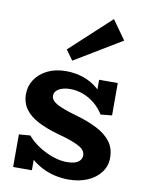

<svg xmlns="http://www.w3.org/2000/svg" viewBox="-87 -824 679 899"><g transform="rotate(10 252.5 -374.5)"><path d="M301.8 14Q267.3 14 234.8 6.4Q202.4 -1.2 173.3 -16.4Q144.3 -31.5 119.9 -53.6Q95.5 -75.8 77.5 -105L125.6 -106.3V1H36.4V-153.8L90 -158.2Q110.9 -133.1 143.2 -111.7Q175.4 -90.4 211.5 -77.8Q247.7 -65.2 280 -65.2Q302.3 -65.2 317.8 -70.3Q333.4 -75.4 341.8 -85.5Q350.2 -95.6 350.2 -109.1Q350.2 -120.7 343.4 -130.8Q336.7 -140.8 321.6 -149.5Q306.5 -158.2 281.3 -167.5Q256.2 -176.8 218.8 -186.6Q162.1 -202.5 121.2 -223.4Q80.3 -244.3 58.3 -274.4Q36.2 -304.6 36.2 -346.6Q36.2 -384.5 57 -415.6Q77.7 -446.7 115.1 -465.3Q152.6 -484 203.4 -484Q247.1 -484 285.5 -470.9Q323.8 -457.8 354.7 -431.8Q385.6 -405.8 406.8 -366.7L362.1 -364.9V-471H450.7V-317.2L397 -311.8Q378.5 -341.6 352.6 -362.5Q326.6 -383.3 297.2 -394.1Q267.8 -404.8 237.7 -404.8Q215.8 -404.8 198.6 -399.3Q181.4 -393.9 171.8 -383.8Q162.3 -373.7 162.3 -360.2Q162.3 -348.8 169.6 -339.5Q176.8 -330.2 192.1 -321.8Q207.4 -313.4 231.4 -304.8Q255.3 -296.2 288.3 -286.8Q344.1 -270.9 386.5 -249.1Q428.9 -227.3 452.6 -196.1Q476.2 -165 476.2 -120.3Q476.2 -80.3 453.2 -50Q430.2 -19.6 390.9 -2.8Q351.5 14 301.8 14ZM222.5 -537.2 188.3 -584.7 381.2 -762.9 445.8 -672Z"/></g></svg>

Font: BioRhyme ExtraBold
Style: Regular
Weight: 800
Designer: Aoife Mooney
Foundry: Aoife Mooney Type
Version: Version 1.600;gftools[0.9.33]